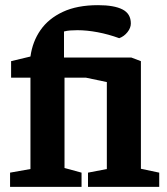

<svg xmlns="http://www.w3.org/2000/svg" viewBox="-20 -724 647 744"><path d="M19 0V-55L98 -69V-423H23V-487L98 -505Q106 -563 137 -607.5Q168 -652 223.5 -678Q279 -704 360 -704Q422 -704 454.5 -687.5Q487 -671 487 -633Q487 -616 474 -599.5Q461 -583 442 -576Q401 -591 359 -599Q317 -607 280 -607Q265 -607 252 -606Q239 -605 228 -602V-501H489L526 -487V-70L597 -55V0H321V-55L394 -69V-406L313 -423H230V-73L296 -55V0Z"/></svg>

Font: Faustina
Style: Bold
Weight: 700
Designer: Alfonso Garcia
Foundry: http://www.omnibus-type.com
Version: Version 1.200